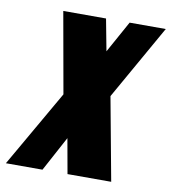

<svg xmlns="http://www.w3.org/2000/svg" viewBox="-175 -512 697 782"><g transform="rotate(10 174.0 -120.5)"><path d="M-98.6 205.1H52.7L130.4 61L156.2 205.1H336.9L273.4 -138.2L447.8 -446.3H298.3L225.6 -314.9L200.7 -446.3H23.9L83.5 -111.8Z"/></g></svg>

Font: Roboto Flex Super Cond Black
Style: Italic
Weight: 900
Width: 3
Italic angle: -10°
Designer: Berlow after Robertson
Foundry: Google
Version: Version 3.200;Glyphs 3.3 (3311)